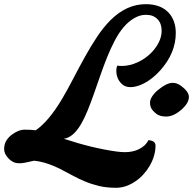

<svg xmlns="http://www.w3.org/2000/svg" viewBox="-37 -790 926 921"><path d="M0 0ZM126 -19Q77.1 -6.8 57.9 -6.8Q38.6 -6.8 26.4 -12.9Q14.2 -19 4.4 -29.3Q-17.1 -51.8 -17.1 -74.5Q-17.1 -97.2 -7.8 -113.3Q1.5 -129.4 16.6 -141.6Q50.3 -168 81.5 -168Q112.8 -168 134.3 -165Q196.3 -207.5 260.7 -315.4Q288.6 -362.8 315.4 -414.8Q342.3 -466.8 370.4 -517.3Q398.4 -567.9 428.7 -613.5Q459 -659.2 494.1 -694.3Q570.8 -770 662.1 -770Q734.4 -770 772.5 -728.5Q806.2 -691.4 806.2 -631.3Q806.2 -536.1 732.4 -453.1Q687 -402.8 636.7 -382.3Q610.8 -372.1 588.9 -372.1Q566.9 -372.1 552.7 -382.8Q521 -407.7 521 -451.7Q521 -464.8 525.4 -475.1Q536.6 -473.6 549.6 -473.6Q562.5 -473.6 582.5 -477.5Q602.5 -481.4 626.2 -492.7Q649.9 -503.9 670.4 -520.5Q690.9 -537.1 706.1 -557.1Q738.3 -599.6 738.3 -642.1Q738.3 -692.4 699.2 -711.9Q686 -718.8 660.2 -718.8Q634.3 -718.8 606.4 -702.6Q578.6 -686.5 555.4 -658.9Q532.2 -631.3 512.9 -594.2Q493.7 -557.1 476.8 -515.4Q460 -473.6 444.6 -429.2Q429.2 -384.8 414.3 -342.3Q399.4 -299.8 384 -261.7Q368.7 -223.6 351.6 -194.3Q313.5 -129.9 269 -124.5Q404.3 -79.6 519.5 -63.5Q543.9 -60.1 562 -60.1Q580.1 -60.1 597.2 -63.5Q614.3 -66.9 628.9 -74.2Q662.1 -90.3 674.8 -117.7Q709 -115.2 709 -91.1Q709 -66.9 701.7 -42.2Q694.3 -17.6 681.4 4.9Q668.5 27.3 650.6 46.9Q632.8 66.4 611.3 80.6Q566.4 110.8 520.3 110.8Q474.1 110.8 437.7 102.1Q401.4 93.3 369.4 79.8Q337.4 66.4 308.1 50.3Q278.8 34.2 250 19.5Q181.2 -14.2 126 -19ZM724.1 -360.8Q763.2 -392.6 791.5 -392.6Q812 -392.6 832 -377.9Q869.1 -350.1 869.1 -325.2Q869.1 -294.9 832 -262.9Q794.9 -231 760.3 -231Q729.5 -231 712.6 -244.4Q695.8 -257.8 689.2 -269.8Q682.6 -281.7 682.6 -297.4Q682.6 -313 694.6 -330.1Q706.5 -347.2 724.1 -360.8Z"/></svg>

Font: Molle
Style: Regular
Weight: 400
Italic angle: -22°
Designer: Elena Albertoni
Foundry: Elena Albertoni
Version: Version 1.001; ttfautohint (v0.92) -l 12 -r 12 -G 200 -x 10 